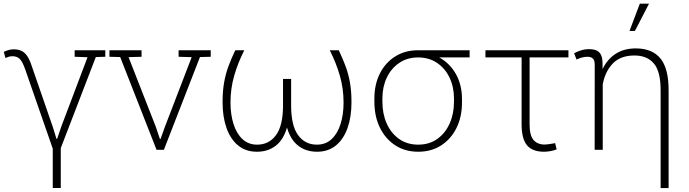

<svg xmlns="http://www.w3.org/2000/svg" viewBox="-29 -795 3655 1019"><path d="M251 202.6V-5.9L104.5 -427.7Q88.9 -471.2 74.2 -483.9Q59.6 -496.6 37.6 -496.6Q26.9 -496.6 17.6 -493.9Q8.3 -491.2 0 -487.3L-8.8 -519.5Q1.5 -524.9 15.1 -529.1Q28.8 -533.2 43.5 -533.2Q67.4 -533.2 84.7 -525.1Q102.1 -517.1 115 -498.3Q127.9 -479.5 138.7 -446.8L251 -122.1L271 -57.6H273.9L295.9 -122.1L435.5 -491.2L367.2 -493.7V-528.3H529.8V-493.7L479.5 -492.2L293.5 -8.8V202.6Z M801.8 0 608.9 -492.2 551.8 -493.7V-528.3H722.2V-493.7L653.3 -491.7L797.9 -122.1L819.8 -57.1H822.8L846.2 -122.1L988.3 -491.7L918.9 -493.7V-528.3H1089.4V-493.7L1032.2 -492.2L840.8 0Z M1334.5 10.3Q1275.4 10.3 1234.9 -22.9Q1194.3 -56.2 1173.3 -115.2Q1152.3 -174.3 1152.3 -252.4Q1152.3 -310.5 1160.2 -356Q1168 -401.4 1183.1 -442.4Q1198.2 -483.4 1219.7 -528.3H1267.6Q1233.9 -462.4 1214.1 -393.8Q1194.3 -325.2 1194.3 -251Q1194.3 -188 1210.2 -137.2Q1226.1 -86.4 1257.6 -56.9Q1289.1 -27.3 1335.9 -27.3Q1398.4 -27.3 1435.8 -77.9Q1473.1 -128.4 1473.1 -235.4V-376H1516.1V-235.4Q1516.1 -128.4 1553 -77.9Q1589.8 -27.3 1652.8 -27.3Q1699.7 -27.3 1731.2 -56.9Q1762.7 -86.4 1778.6 -137.2Q1794.4 -188 1794.4 -251Q1794.4 -324.7 1774.7 -393.3Q1754.9 -461.9 1721.2 -528.3H1769Q1790.5 -482.9 1805.7 -441.9Q1820.8 -400.9 1828.6 -355.5Q1836.4 -310.1 1836.4 -252.4Q1836.4 -174.3 1815.4 -115.2Q1794.4 -56.2 1753.7 -22.9Q1712.9 10.3 1654.3 10.3Q1595.2 10.3 1554 -21.5Q1512.7 -53.2 1494.1 -118.2Q1475.6 -53.2 1434.3 -21.5Q1393.1 10.3 1334.5 10.3Z M2190.9 10.3Q2121.1 10.3 2068.8 -23.7Q2016.6 -57.6 1987.3 -117.4Q1958 -177.2 1958 -254.9V-272.9Q1958 -347.2 1987.1 -404.8Q2016.1 -462.4 2068.4 -495.4Q2120.6 -528.3 2189.9 -528.3H2463.4V-490.2H2302.2Q2359.4 -458.5 2391.1 -401.1Q2422.9 -343.8 2422.9 -269.5V-251Q2422.9 -174.8 2393.8 -116Q2364.7 -57.1 2312.5 -23.4Q2260.3 10.3 2190.9 10.3ZM2190.9 -27.3Q2249 -27.3 2291.7 -57.6Q2334.5 -87.9 2357.4 -139.6Q2380.4 -191.4 2380.4 -254.9V-272.9Q2380.4 -333 2357.2 -382.3Q2334 -431.6 2291 -460.9Q2248 -490.2 2189.5 -490.2Q2131.3 -489.7 2088.9 -460.4Q2046.4 -431.2 2023.4 -382.1Q2000.5 -333 2000.5 -272.9V-254.9Q2000.5 -190.9 2023.4 -139.4Q2046.4 -87.9 2089.1 -57.6Q2131.8 -27.3 2190.9 -27.3Z M2857.9 10.3Q2796.9 10.3 2768.1 -23.9Q2739.3 -58.1 2739.3 -136.2V-490.2H2547.4V-528.3H2987.8V-490.2H2781.7V-134.8Q2781.7 -76.2 2802.7 -52Q2823.7 -27.8 2862.3 -27.8Q2870.6 -27.8 2885.5 -30Q2900.4 -32.2 2911.1 -34.2Q2921.9 -36.1 2917 -36.1L2925.3 -2.4Q2910.6 3.9 2892.3 7.1Q2874 10.3 2857.9 10.3Z M3477.1 203.1V-316.4Q3477.1 -417 3440.7 -458.7Q3404.3 -500.5 3338.9 -500.5Q3264.2 -500.5 3223.4 -458Q3182.6 -415.5 3169.9 -347.7V0H3127L3127.4 -451.2Q3127.4 -474.6 3117.7 -484.1Q3107.9 -493.7 3089.4 -493.7Q3074.2 -493.7 3059.3 -489.7Q3044.4 -485.8 3030.8 -479L3018.1 -512.2Q3032.7 -521 3054.2 -527.6Q3075.7 -534.2 3097.7 -534.2Q3133.3 -534.2 3150.1 -518.6Q3167 -502.9 3168.5 -467.8Q3168.9 -458 3168.9 -447.8Q3168.9 -437.5 3168.9 -428.2Q3193.8 -480.5 3238.3 -509.3Q3282.7 -538.1 3345.7 -538.1Q3432.1 -538.1 3475.8 -485.1Q3519.5 -432.1 3519.5 -316.4V203.1ZM3312 -630.9 3366.7 -775.4H3415.5L3340.8 -630.9Z"/></svg>

Font: Roboto Slab ExtraLight
Style: Regular
Weight: 250
Designer: Google
Version: Version 2.000; ttfautohint (v1.8.1.43-b0c9)